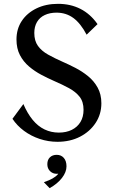

<svg xmlns="http://www.w3.org/2000/svg" viewBox="-20 -730 604 1002"><path d="M280 10Q232 10 187 -5Q142 -20 105.5 -47Q69 -74 45 -110L102 -187Q123 -138 150.5 -104.5Q178 -71 212.5 -54.5Q247 -38 287 -38Q326 -38 355 -52.5Q384 -67 400 -93.5Q416 -120 416 -157Q416 -199 395.5 -225Q375 -251 340 -270Q305 -289 261 -308Q229 -322 195 -340Q161 -358 131.5 -383Q102 -408 84 -442.5Q66 -477 66 -524Q66 -579 93.5 -620.5Q121 -662 170 -686Q219 -710 283 -710Q348 -710 400 -683.5Q452 -657 489 -604L432 -549Q401 -608 363 -636Q325 -664 275 -664Q240 -664 213.5 -651.5Q187 -639 173 -615Q159 -591 159 -558Q159 -517 178 -490.5Q197 -464 231 -445Q265 -426 308 -407Q338 -394 373 -376Q408 -358 439 -333Q470 -308 489.5 -273Q509 -238 509 -191Q509 -134 479 -88.5Q449 -43 397.5 -16.5Q346 10 280 10ZM239 252 209 221Q237 211 254 201.5Q271 192 281.5 180Q292 168 297 153L312 166Q298 177 276 177Q255 177 241 163Q227 149 227 127Q227 104 240.5 91Q254 78 276 78Q299 78 313 94Q327 110 327 138Q327 168 303.5 198.5Q280 229 239 252Z"/></svg>

Font: Sutasoma
Style: Regular
Weight: 400
Designer: Izhar Fathurrohim, Akbar Rohmanto, Arusyal Khofiqoini
Foundry: Kiwari Kolektiv
Version: Version 1.102